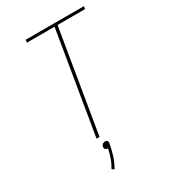

<svg xmlns="http://www.w3.org/2000/svg" viewBox="-226 -843 1028 1165"><g transform="rotate(-30 288.0 -260.0)"><path d="M221 0H242L361 -716H554L557 -735H149L146 -716H340ZM223 215Q244 179 256 140Q268 101 275 62Q276 56 274.5 50.5Q273 45 267.5 42.5Q262 40 256 40Q250 40 244 42.5Q238 45 234.5 50.5Q231 56 230 62Q229 68 230.5 73.5Q232 79 237.5 82Q243 85 249 85Q250 85 252 84Q246 116 235 147Q224 178 207 206Z"/></g></svg>

Font: Iosevka Sparkle Thin Oblique
Style: Regular
Weight: 100
Italic angle: -9°
Designer: Belleve Invis
Foundry: Belleve Invis
Version: Version 4.5.0; ttfautohint (v1.8.3)